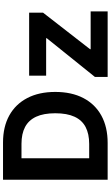

<svg xmlns="http://www.w3.org/2000/svg" viewBox="263 -1032 768 1335"><g transform="rotate(-90 647.5 -364.0)"><path d="M321.5 0H133.1V-128.4H314.6Q384.8 -128.4 432.3 -153.3Q479.8 -178.1 503.9 -230.4Q528 -282.7 528 -364.2Q528 -445.5 503.8 -497.5Q479.5 -549.4 432.4 -574.2Q385.2 -599.1 315.5 -599.1H129.7V-727.5H324.2Q433.8 -727.5 512.6 -684Q591.3 -640.4 633.8 -558.9Q676.3 -477.5 676.3 -364.2Q676.3 -250.7 633.8 -169Q591.3 -87.4 511.9 -43.7Q432.4 0 321.5 0ZM214.9 -727.5V0H65.7V-727.5ZM780.6 0V-88.6L1050.1 -423.7V-427.7H789.3V-545.9H1227.2V-448.9L973.3 -122.2V-118.2H1236.4V0Z"/></g></svg>

Font: Atlassian Sans
Style: Regular
Weight: 400
Designer: Rasmus Andersson
Foundry: Modifications by Atlassian Pty Ltd, manufactured by rsms
Version: Version 4.001;git-9221beed3